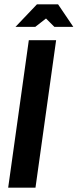

<svg xmlns="http://www.w3.org/2000/svg" viewBox="-20 -873 361 893"><path d="M18 0 114 -686H241L145 0ZM52 -748 152 -853H250L321 -748H233L194 -787L144 -748Z"/></svg>

Font: Archivo Narrow
Style: Bold Italic
Weight: 700
Italic angle: -8°
Designer: Hector Gatti
Foundry: Omnibus-Type
Version: Version 3.002